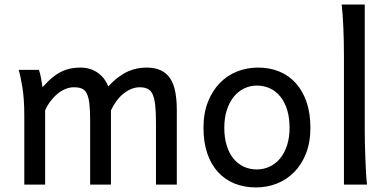

<svg xmlns="http://www.w3.org/2000/svg" viewBox="-20 -801 1695 833"><path d="M461.4 0H371.1V-278.3Q371.1 -323.7 367.7 -351.8Q364.3 -379.9 356.2 -395.8Q348.1 -411.6 334.5 -417Q320.8 -422.4 300.3 -422.4Q282.2 -422.4 264.2 -415Q246.1 -407.7 229.7 -394.3Q213.4 -380.9 199.5 -362.5Q185.5 -344.2 175.8 -322.3V0H85.4V-300.3Q85.4 -372.6 77.1 -422.6Q68.8 -472.7 61 -498H148.9Q154.3 -482.4 158.2 -461.2Q162.1 -439.9 164.6 -422.4Q187 -448.2 207.5 -464.8Q228 -481.4 248.3 -491Q268.6 -500.5 288.6 -504.2Q308.6 -507.8 329.6 -507.8Q353.5 -507.8 373 -501Q392.6 -494.1 407.5 -482.9Q422.4 -471.7 433.1 -456.8Q443.8 -441.9 449.7 -425.8Q472.7 -450.7 494.1 -466.6Q515.6 -482.4 536.1 -491.5Q556.6 -500.5 576.4 -504.2Q596.2 -507.8 615.2 -507.8Q652.3 -507.8 677.7 -495.8Q703.1 -483.9 718.5 -460.4Q733.9 -437 740.5 -402.3Q747.1 -367.7 747.1 -322.3V0H656.7V-268.6Q656.7 -315.9 653.3 -345.7Q649.9 -375.5 641.8 -392.6Q633.8 -409.7 620.1 -416Q606.4 -422.4 585.9 -422.4Q567.9 -422.4 550.3 -415.3Q532.7 -408.2 516.4 -395.3Q500 -382.3 486.1 -363.8Q472.2 -345.2 461.4 -322.3Z M953.1 -246.6Q953.1 -204.1 963.4 -170.4Q973.6 -136.7 992.4 -113.5Q1011.2 -90.3 1037.1 -78.1Q1063 -65.9 1094.7 -65.9Q1124 -65.9 1149.9 -78.1Q1175.8 -90.3 1195.1 -113.5Q1214.4 -136.7 1225.3 -170.4Q1236.3 -204.1 1236.3 -246.6Q1236.3 -289.6 1226.1 -323.5Q1215.8 -357.4 1197 -381.1Q1178.2 -404.8 1152.1 -417.2Q1126 -429.7 1094.7 -429.7Q1064.9 -429.7 1039.1 -417.2Q1013.2 -404.8 994.1 -381.1Q975.1 -357.4 964.1 -323.5Q953.1 -289.6 953.1 -246.6ZM862.8 -246.6Q862.8 -309.6 881.8 -358.2Q900.9 -406.7 933.1 -440.2Q965.3 -473.6 1008.3 -490.7Q1051.3 -507.8 1099.6 -507.8Q1149.9 -507.8 1191.7 -490.7Q1233.4 -473.6 1263.4 -440.2Q1293.5 -406.7 1310.1 -358.2Q1326.7 -309.6 1326.7 -246.6Q1326.7 -183.6 1307.6 -135.3Q1288.6 -86.9 1256.3 -54.2Q1224.1 -21.5 1181.2 -4.6Q1138.2 12.2 1089.8 12.2Q1039.6 12.2 997.8 -4.6Q956.1 -21.5 926 -54.2Q896 -86.9 879.4 -135.3Q862.8 -183.6 862.8 -246.6Z M1562.5 -231.9Q1562.5 -208.5 1563.2 -176.8Q1564 -145 1565.2 -112.3Q1566.4 -79.6 1568.1 -49.8Q1569.8 -20 1572.3 0H1472.2V-551.8Q1472.2 -623 1469.7 -680.9Q1467.3 -738.8 1462.4 -781.2H1562.5Z"/></svg>

Font: Andika Cyr
Style: Regular
Weight: 400
Designer: Victor Gaultney, Annie Olsen, Julie Remington, Don Collingsworth, Eric Hays, Becca Hirsbrunner
Foundry: SIL International
Version: Version 5.000